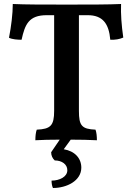

<svg xmlns="http://www.w3.org/2000/svg" viewBox="-20 -699 662 961"><path d="M586 -679C523 -676 427 -676 315 -676C197 -676 107 -676 44 -679C44 -630 36 -566 25 -510C41 -502 67 -500 88 -500C105 -577 124 -623 214 -623H251V-144C251 -70 233 -53 164 -50C159 -37 157 -17 157 3C187 1 234 0 279 0L236 63C236 80 243 94 254 104C289 104 317 123 317 153C317 186 278 205 238 205C238 216 240 232 245 242C314 242 387 206 387 140C387 93 354 57 299 48L334 0C382 0 428 1 465 3C465 -17 463 -37 458 -50C389 -53 375 -70 375 -144V-623H419C494 -623 525 -581 532 -500C557 -499 579 -503 597 -511C588 -574 584 -629 586 -679Z"/></svg>

Font: Vollkorn Semibold
Style: Regular
Weight: 600
Designer: Friedrich Althausen
Foundry: Friedrich Althausen
Version: Version 4.015;PS 004.015;hotconv 1.0.88;makeotf.lib2.5.64775